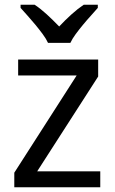

<svg xmlns="http://www.w3.org/2000/svg" viewBox="-20 -786 481 806"><path d="M400.9 0H40V-61L301.8 -469.2H56.2V-536.1H392.1V-464.8L136.2 -66.9H400.9ZM390.6 -752.9Q378.4 -738.8 361.6 -720.2Q344.7 -701.7 328.4 -681.9Q312 -662.1 297.6 -642.6Q283.2 -623 275.4 -606H181.6Q173.8 -623 159.4 -642.6Q145 -662.1 128.7 -681.9Q112.3 -701.7 95.7 -720.2Q79.1 -738.8 66.4 -752.9V-766.1H125.5Q150.4 -749.5 176.3 -725.8Q202.1 -702.1 228.5 -674.8Q253.9 -702.1 280.3 -725.8Q306.6 -749.5 331.5 -766.1H390.6Z"/></svg>

Font: WenQuanYi Micro Hei
Style: Regular
Weight: 400
Foundry: Ascender Corporation
Version: Version 0.2.0-beta